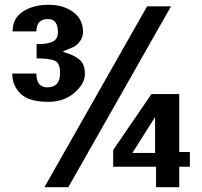

<svg xmlns="http://www.w3.org/2000/svg" viewBox="-20 -762 839 796"><path d="M689 -735.8 263.2 14.2H164.1L589.8 -735.8ZM767.1 -70.8H723.1V14.2H627V-70.8H449.2V-140.1L607.9 -372.1H723.1V-131.8H767.1ZM245.1 -550.8 241.2 -546.9Q263.2 -540.5 276.1 -534.9Q289.1 -529.3 303.7 -519.3Q318.4 -509.3 325.2 -493.4Q332 -477.5 332 -455.1Q332 -415 288.1 -377Q245.1 -339.8 180.2 -339.8Q100.6 -339.8 65.9 -373Q30.8 -406.7 30.8 -457H130.9Q130.9 -399.9 175.8 -399.9Q230.5 -399.9 229 -461.9Q229 -499.5 208 -509.8Q186.5 -520 131.8 -520V-579.1Q151.9 -579.1 165 -580.6Q178.2 -582 192.1 -586.7Q206.1 -591.3 213.1 -601.6Q220.2 -611.8 220.2 -627.9Q220.2 -683.1 179.2 -683.1Q130.9 -683.1 130.9 -631.8H32.2Q32.2 -686 75 -714.1Q117.7 -742.2 182.1 -742.2Q241.7 -742.2 283 -712.4Q324.2 -682.6 324.2 -629.9Q324.2 -609.4 312 -591.8Q299.8 -574.2 284.2 -566.9Q272.9 -562 245.1 -550.8ZM623 -127.9V-276.9L528.8 -127.9Z"/></svg>

Font: Perun
Style: Bold
Weight: 700
Foundry: Copyright (c) Stefan Peev, Context Ltd, 2016
Version: Version 1.0000